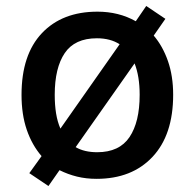

<svg xmlns="http://www.w3.org/2000/svg" viewBox="-20 -588 650 642"><path d="M559 -271Q559 -137 490 -63.5Q421 10 303 10Q268 10 237.5 2.5Q207 -5 179 -19L142 34L78 -9L119 -66Q87 -103 69.5 -154Q52 -205 52 -271Q52 -405 120 -477Q188 -549 306 -549Q377 -549 434 -517L469 -568L533 -525L494 -469Q524 -434 541.5 -384Q559 -334 559 -271ZM163 -271Q163 -237 167.5 -209Q172 -181 182 -158L380 -440Q349 -460 304 -460Q230 -460 196.5 -410.5Q163 -361 163 -271ZM447 -271Q447 -333 430 -376L233 -96Q262 -79 305 -79Q379 -79 413 -129.5Q447 -180 447 -271Z"/></svg>

Font: Noto Sans NKo Unjoined Medium
Style: Regular
Weight: 500
Designer: Monotype Design Team
Foundry: Monotype Imaging Inc.
Version: Version 2.004